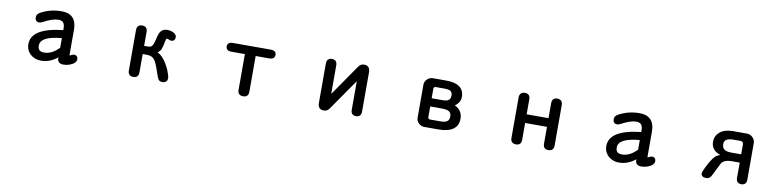

<svg xmlns="http://www.w3.org/2000/svg" viewBox="-9 -1221 8018 1963"><g transform="rotate(10 4000.0 -239.0)"><path d="M404 28Q357 28 321 9Q285 -10 265 -43Q245 -76 245 -116Q245 -201 327.5 -251.5Q410 -302 572 -319V-337Q572 -378 556 -396.5Q540 -415 505 -415Q445 -415 348 -363Q328 -353 315 -353Q294 -353 283 -365.5Q272 -378 272 -401Q272 -436 315 -456Q410 -506 524 -506Q600 -506 639 -465.5Q678 -425 679 -347V-97Q679 -79 681 -74L695 -81Q712 -91 724 -91Q744 -91 754.5 -80Q765 -69 765 -49Q765 -29 746.5 -11.5Q728 6 697.5 17Q667 28 634 28Q604 28 588 14.5Q572 1 572 -24V-36Q491 28 404 28ZM419 -59Q496 -59 568 -132Q570 -134 571 -134Q572 -134 572 -133V-236Q461 -226 407 -197.5Q353 -169 353 -121Q353 -88 368.5 -73.5Q384 -59 419 -59Z M1498 -323Q1511 -340 1532 -431Q1552 -506 1619 -506Q1659 -506 1688 -489Q1717 -472 1717 -448Q1717 -404 1674 -404Q1664 -404 1651 -412Q1640 -417 1634 -417Q1629 -417 1625.5 -412Q1622 -407 1619 -394Q1607 -330 1596 -303Q1585 -276 1560 -263Q1602 -244 1637 -195.5Q1672 -147 1692.5 -95Q1713 -43 1713 -20Q1713 3 1699 15.5Q1685 28 1660 28Q1632 28 1619 9Q1614 2 1604.5 -23Q1595 -48 1584 -81Q1557 -162 1536 -186Q1523 -203 1504 -211Q1485 -219 1456 -219H1414V-28Q1414 -1 1400 13.5Q1386 28 1359 28Q1332 28 1318 13.5Q1304 -1 1304 -28V-449Q1304 -476 1318 -491Q1332 -506 1359 -506Q1386 -506 1400 -491Q1414 -476 1414 -449V-304H1450Q1468 -304 1479.5 -308.5Q1491 -313 1498 -323Z M2500 28Q2472 28 2457.5 13.5Q2443 -1 2443 -28V-400H2302Q2275 -400 2260.5 -412Q2246 -424 2246 -446Q2246 -468 2260.5 -479.5Q2275 -491 2302 -491H2696Q2724 -491 2738.5 -479.5Q2753 -468 2753 -446Q2753 -424 2738.5 -412Q2724 -400 2696 -400H2555V-28Q2555 -1 2541 13.5Q2527 28 2500 28Z M3616 -323Q3615 -323 3612 -317L3396 -6Q3374 28 3337 28Q3306 28 3290.5 10.5Q3275 -7 3275 -39V-450Q3275 -477 3289 -491.5Q3303 -506 3329 -506Q3355 -506 3369 -491.5Q3383 -477 3383 -450V-164Q3383 -154 3384 -154Q3385 -154 3386 -155.5Q3387 -157 3389 -161L3604 -472Q3626 -506 3663 -506Q3694 -506 3709.5 -488.5Q3725 -471 3725 -438V-27Q3725 -1 3711 13.5Q3697 28 3672 28Q3646 28 3632 13.5Q3618 -1 3618 -27V-313Q3618 -319 3618 -321Q3618 -323 3616 -323Z M4729 -132Q4729 -61 4679 -23.5Q4629 14 4530 15H4381Q4345 15 4320 -9.5Q4295 -34 4295 -69V-408Q4295 -442 4320.5 -466.5Q4346 -491 4381 -491H4519Q4610 -491 4657 -456.5Q4704 -422 4704 -354Q4704 -295 4648 -257Q4729 -217 4729 -132ZM4423 -70H4531Q4579 -70 4600.5 -85.5Q4622 -101 4622 -136Q4622 -157 4615 -169.5Q4608 -182 4594 -190Q4572 -202 4511 -202H4402V-93Q4403 -81 4407.5 -76Q4412 -71 4423 -70ZM4519 -287Q4560 -287 4578.5 -302Q4597 -317 4597 -350Q4597 -380 4578.5 -393.5Q4560 -407 4519 -407H4423Q4412 -406 4407.5 -401.5Q4403 -397 4402 -385V-287Z M5614 -294V-449Q5614 -477 5627.5 -492Q5641 -507 5668 -507Q5695 -507 5709.5 -492Q5724 -477 5724 -449V-28Q5724 -1 5709.5 13.5Q5695 28 5668 28Q5642 28 5628 13.5Q5614 -1 5614 -28V-204H5387V-28Q5387 -1 5373 13.5Q5359 28 5332 28Q5305 28 5290.5 13.5Q5276 -1 5276 -28V-449Q5276 -477 5290.5 -492Q5305 -507 5332 -507Q5387 -507 5387 -449V-294Z M6404 28Q6357 28 6321 9Q6285 -10 6265 -43Q6245 -76 6245 -116Q6245 -201 6327.5 -251.5Q6410 -302 6572 -319V-337Q6572 -378 6556 -396.5Q6540 -415 6505 -415Q6445 -415 6348 -363Q6328 -353 6315 -353Q6294 -353 6283 -365.5Q6272 -378 6272 -401Q6272 -436 6315 -456Q6410 -506 6524 -506Q6600 -506 6639 -465.5Q6678 -425 6679 -347V-97Q6679 -79 6681 -74L6695 -81Q6712 -91 6724 -91Q6744 -91 6754.5 -80Q6765 -69 6765 -49Q6765 -29 6746.5 -11.5Q6728 6 6697.5 17Q6667 28 6634 28Q6604 28 6588 14.5Q6572 1 6572 -24V-36Q6491 28 6404 28ZM6419 -59Q6496 -59 6568 -132Q6570 -134 6571 -134Q6572 -134 6572 -133V-236Q6461 -226 6407 -197.5Q6353 -169 6353 -121Q6353 -88 6368.5 -73.5Q6384 -59 6419 -59Z M7312 -350Q7312 -410 7358.5 -450Q7405 -490 7492 -491H7636Q7655 -491 7672 -484.5Q7689 -478 7700 -465Q7725 -440 7725 -407V-26Q7725 0 7711 14.5Q7697 29 7672 29Q7646 29 7632 14.5Q7618 0 7618 -26V-186H7529Q7461 -185 7431 -147L7359 -3Q7341 29 7307 29Q7282 29 7268 18.5Q7254 8 7254 -12Q7254 -22 7272 -61.5Q7290 -101 7314.5 -142Q7339 -183 7360 -202Q7376 -218 7410 -228Q7312 -260 7312 -350ZM7513 -272H7618V-372Q7617 -391 7610 -398Q7603 -405 7586 -406H7519Q7467 -406 7443 -391Q7419 -376 7419 -344Q7419 -307 7441.5 -289.5Q7464 -272 7513 -272Z"/></g></svg>

Font: 寒蝉全圆体 Bold
Style: Regular
Weight: 700
Designer: Warren2060
      Designed by Motoya company      

      [Varela Round]
      Joe Prince(Latin component); Avraham Cornf
Foundry: ChillType
Version: Version 3.200